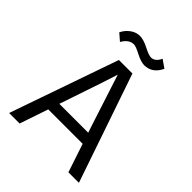

<svg xmlns="http://www.w3.org/2000/svg" viewBox="-238 -992 1124 1124"><g transform="rotate(45 324.0 -430.5)"><path d="M218 -284 205 -246H444L431 -285L326 -609Q314 -566 218 -284ZM122 0H35L270 -674H382L613 0H526L467 -177H182ZM268 -801Q227 -801 200 -753L157 -790Q171 -820 198.5 -840.5Q226 -861 258 -861Q288 -861 331 -839Q374 -817 392 -817Q426 -817 446 -860L495 -826Q463 -757 396 -757Q369 -757 326.5 -779Q284 -801 268 -801Z"/></g></svg>

Font: Hind Guntur
Style: Regular
Weight: 400
Version: Version 1.000;PS 1.0;hotconv 1.0.86;makeotf.lib2.5.63406; tt